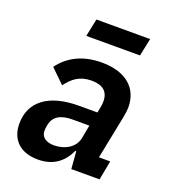

<svg xmlns="http://www.w3.org/2000/svg" viewBox="-134 -817 818 927"><g transform="rotate(20 274.5 -354.0)"><path d="M183 -629H459L478 -720H202ZM167 12C237 12 291 -19 323 -89H328L335 0H480L499 -99H441L486 -324C490 -343 492 -361 492 -374C492 -471 424 -534 298 -534C198 -534 128 -494 84 -434L155 -365C185 -405 219 -435 282 -435C340 -435 369 -409 369 -360C369 -351 368 -340 366 -330L360 -300H265C110 -300 24 -234 24 -121C24 -40 75 12 167 12ZM216 -79C177 -79 150 -97 150 -129C150 -134 150 -144 154 -163C163 -205 197 -227 259 -227H345L332 -157C321 -106 270 -79 216 -79Z"/></g></svg>

Font: Braiins Sans SemiBold
Style: Italic
Weight: 600
Italic angle: -11.31°
Designer: Mike Abbink, Paul van der Laan, Pieter van Rosmalen, Jiri Chlebus, Lubos Buracinsky
Foundry: Bold Monday, Sudetype
Version: Version 1.000;hotconv 1.0.109;makeotfexe 2.5.65596